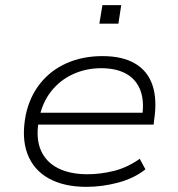

<svg xmlns="http://www.w3.org/2000/svg" viewBox="-20 -718 693 746"><path d="M316 8Q228 8 169 -25Q110 -58 86.5 -120.5Q63 -183 80 -271Q95 -342 136 -393.5Q177 -445 239 -472.5Q301 -500 378 -500Q456 -500 505 -471Q554 -442 572.5 -387Q591 -332 579 -253L577 -234H108L116 -280H561L531 -257Q542 -322 526 -365.5Q510 -409 471 -431Q432 -453 373 -453Q314 -453 263 -429.5Q212 -406 177.5 -361.5Q143 -317 132 -256L130 -245Q119 -179 139 -133.5Q159 -88 205.5 -64.5Q252 -41 320 -41Q369 -41 421 -53.5Q473 -66 523 -101L545 -60Q501 -25 439 -8.5Q377 8 316 8ZM366 -626 378 -698H451L440 -626Z"/></svg>

Font: Nunito Sans 7pt SemiExpanded ExtraLight
Style: Italic
Weight: 250
Width: 6
Italic angle: -9°
Designer: Vernon Adams
Foundry: Vernon Adams
Version: Version 3.101;gftools[0.9.27]